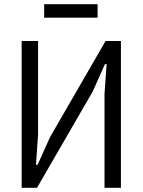

<svg xmlns="http://www.w3.org/2000/svg" viewBox="-20 -893 679 913"><path d="M83 0V-698H161V-252L151 -110H159L218 -241L482 -698H555V0H477V-446L487 -588H479L421 -458L156 0ZM190 -809V-873H444V-809Z"/></svg>

Font: IBM Plex Sans Condensed
Style: Regular
Weight: 400
Width: 3
Designer: Mike Abbink, Paul van der Laan, Pieter van Rosmalen
Foundry: Bold Monday
Version: Version 3.201